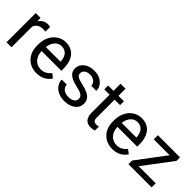

<svg xmlns="http://www.w3.org/2000/svg" viewBox="136 -1551 2456 2456"><g transform="rotate(45 1363.5 -323.0)"><path d="M323.7 -447.3Q303.2 -450.7 279.3 -450.7Q190.4 -450.7 158.7 -375V0H68.4V-528.3H156.2L157.7 -467.3Q202.1 -538.1 283.7 -538.1Q310.1 -538.1 323.7 -531.2Z M616.7 9.8Q509.3 9.8 441.9 -60.8Q374.5 -131.3 374.5 -249.5V-266.1Q374.5 -344.7 404.5 -406.5Q434.6 -468.3 488.5 -503.2Q542.5 -538.1 605.5 -538.1Q708.5 -538.1 765.6 -470.2Q822.8 -402.3 822.8 -275.9V-238.3H464.8Q466.8 -160.2 510.5 -112.1Q554.2 -64 621.6 -64Q669.4 -64 702.6 -83.5Q735.8 -103 760.7 -135.3L815.9 -92.3Q749.5 9.8 616.7 9.8ZM605.5 -463.9Q550.8 -463.9 513.7 -424.1Q476.6 -384.3 467.8 -312.5H732.4V-319.3Q728.5 -388.2 695.3 -426Q662.1 -463.9 605.5 -463.9Z M1234.9 -140.1Q1234.9 -176.8 1207.3 -197Q1179.7 -217.3 1111.1 -231.9Q1042.5 -246.6 1002.2 -267.1Q961.9 -287.6 942.6 -315.9Q923.3 -344.2 923.3 -383.3Q923.3 -448.2 978.3 -493.2Q1033.2 -538.1 1118.7 -538.1Q1208.5 -538.1 1264.4 -491.7Q1320.3 -445.3 1320.3 -373H1229.5Q1229.5 -410.2 1198 -437Q1166.5 -463.9 1118.7 -463.9Q1069.3 -463.9 1041.5 -442.4Q1013.7 -420.9 1013.7 -386.2Q1013.7 -353.5 1039.6 -336.9Q1065.4 -320.3 1133.1 -305.2Q1200.7 -290 1242.7 -269Q1284.7 -248 1304.9 -218.5Q1325.2 -189 1325.2 -146.5Q1325.2 -75.7 1268.6 -33Q1211.9 9.8 1121.6 9.8Q1058.1 9.8 1009.3 -12.7Q960.4 -35.2 932.9 -75.4Q905.3 -115.7 905.3 -162.6H995.6Q998 -117.2 1032 -90.6Q1065.9 -64 1121.6 -64Q1172.9 -64 1203.9 -84.7Q1234.9 -105.5 1234.9 -140.1Z M1565.4 -656.2V-528.3H1664.1V-458.5H1565.4V-130.9Q1565.4 -99.1 1578.6 -83.3Q1591.8 -67.4 1623.5 -67.4Q1639.2 -67.4 1666.5 -73.2V0Q1630.9 9.8 1597.2 9.8Q1536.6 9.8 1505.9 -26.9Q1475.1 -63.5 1475.1 -130.9V-458.5H1378.9V-528.3H1475.1V-656.2Z M1988.8 9.8Q1881.3 9.8 1814 -60.8Q1746.6 -131.3 1746.6 -249.5V-266.1Q1746.6 -344.7 1776.6 -406.5Q1806.6 -468.3 1860.6 -503.2Q1914.6 -538.1 1977.5 -538.1Q2080.6 -538.1 2137.7 -470.2Q2194.8 -402.3 2194.8 -275.9V-238.3H1836.9Q1838.9 -160.2 1882.6 -112.1Q1926.3 -64 1993.7 -64Q2041.5 -64 2074.7 -83.5Q2107.9 -103 2132.8 -135.3L2188 -92.3Q2121.6 9.8 1988.8 9.8ZM1977.5 -463.9Q1922.9 -463.9 1885.7 -424.1Q1848.6 -384.3 1839.8 -312.5H2104.5V-319.3Q2100.6 -388.2 2067.4 -426Q2034.2 -463.9 1977.5 -463.9Z M2384.3 -73.7H2693.4V0H2273.9V-66.4L2565.4 -453.6H2278.3V-528.3H2678.7V-464.4Z"/></g></svg>

Font: Shabnam FD
Style: Regular
Weight: 400
Foundry: DejaVu fonts team - Redesigned by Saber Rastikerdar - Based on Vazir font
Version: Version 5.00;October 20, 2019;FontCreator 12.0.0.2547 64-bit